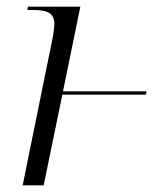

<svg xmlns="http://www.w3.org/2000/svg" viewBox="-20 -556 489 576"><path d="M137 -438 48 0H111L167 -272H417L420 -282H169L221 -536H64L62 -526H78C119 -526 143 -519 143 -484C143 -475 141 -457 137 -438Z"/></svg>

Font: Noto Serif Display Light
Style: Italic
Weight: 300
Italic angle: -12°
Designer: Monotype Design Team
Foundry: Monotype Imaging Inc.
Version: Version 2.009